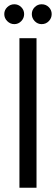

<svg xmlns="http://www.w3.org/2000/svg" viewBox="-49 -879 262 899"><path d="M146 -766Q127 -766 113.5 -780Q100 -794 100 -813Q100 -832 113.5 -845.5Q127 -859 146 -859Q166 -859 179.5 -845.5Q193 -832 193 -813Q193 -794 179.5 -780Q166 -766 146 -766ZM18 -766Q-1 -766 -15 -780Q-29 -794 -29 -813Q-29 -832 -15 -845.5Q-1 -859 18 -859Q37 -859 50.5 -845.5Q64 -832 64 -813Q64 -794 50.5 -780Q37 -766 18 -766ZM42 0V-700H122V0Z"/></svg>

Font: Stick No Bills
Style: Regular
Weight: 400
Version: Version 2.000